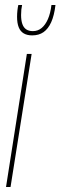

<svg xmlns="http://www.w3.org/2000/svg" viewBox="-20 -745 241 765"><path d="M22 0H4L87 -530H106ZM108 -604Q88 -604 74.5 -612Q61 -620 54.5 -636.5Q48 -653 48 -678Q48 -691 49.5 -704Q51 -717 53 -725H68Q66 -716 65 -706.5Q64 -697 64 -685Q64 -664 69 -649.5Q74 -635 84.5 -628Q95 -621 111 -621Q131 -621 146 -633.5Q161 -646 171 -669Q181 -692 185 -725H201Q196 -683 184 -656.5Q172 -630 153.5 -617Q135 -604 108 -604Z"/></svg>

Font: Georama
Style: Italic
Weight: 400
Width: 2
Italic angle: -9°
Designer: Jean-Baptiste Levee
Foundry: Production Type
Version: Version 1.000